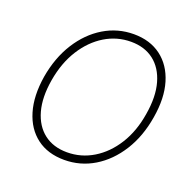

<svg xmlns="http://www.w3.org/2000/svg" viewBox="-131 -869 1013 1010"><g transform="rotate(20 376.0 -363.5)"><path d="M697.8 -361.9Q679.3 -249.6 626.6 -166Q573.9 -82.4 497.5 -36.2Q421.2 9.9 331 9.9Q238.6 9.9 176.7 -36.9Q114.7 -83.8 89.7 -168.3Q64.6 -252.8 82.7 -365.4Q101.9 -477.6 154.7 -561.1Q207.4 -644.5 284.1 -690.9Q360.8 -737.2 451.3 -737.2Q541.9 -737.2 604 -690.5Q666.2 -643.8 691.6 -559.5Q717 -475.1 697.8 -361.9ZM654.8 -365.4Q671.9 -467 651.1 -540.8Q630.3 -614.7 578.7 -654.7Q527 -694.6 450.6 -694.6Q372.5 -694.6 305.2 -653.8Q237.9 -612.9 190.7 -538.4Q143.5 -463.8 126.1 -361.9Q109 -260.7 129.6 -186.8Q150.2 -112.9 202.1 -72.8Q253.9 -32.7 331 -32.7Q409.8 -32.7 477.5 -73.7Q545.1 -114.7 592 -189.5Q638.8 -264.2 654.8 -365.4Z"/></g></svg>

Font: Inter Extra Light  BETA
Style: Italic
Weight: 200
Italic angle: 9.39999°
Designer: Rasmus Andersson
Foundry: rsms
Version: Version 3.011;git-f93a4a705